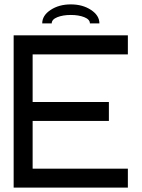

<svg xmlns="http://www.w3.org/2000/svg" viewBox="-20 -859 648 879"><path d="M565.4 -609.9H129.4V-392.1H478.5V-305.2H129.4V-86.9H565.4V0H42.5V-697.3H565.4ZM304.2 -838.9Q358.4 -838.9 396.7 -813.5Q435.1 -788.1 435.1 -752H391.6Q391.6 -770 366 -780.3Q340.3 -790.5 304.2 -790.5Q268.1 -790.5 242.4 -780.3Q216.8 -770 216.8 -752H173.3Q173.3 -788.1 211.7 -813.5Q250 -838.9 304.2 -838.9Z"/></svg>

Font: Qaz
Style: Regular
Weight: 400
Designer: GGBotNet
Foundry: f0n7
Version: 0.70